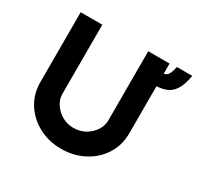

<svg xmlns="http://www.w3.org/2000/svg" viewBox="-159 -924 1144 1115"><g transform="rotate(30 413.0 -366.0)"><path d="M225 -272Q225 -237 246 -205Q267 -173 301.5 -153Q336 -133 377 -133Q422 -133 457 -153Q492 -173 512.5 -205Q533 -237 533 -272V-736H676V-269Q676 -188 636 -125.5Q596 -63 528 -27.5Q460 8 377 8Q295 8 227.5 -27.5Q160 -63 120 -125.5Q80 -188 80 -269V-736H225ZM654 -666Q689 -666 701.5 -681.5Q714 -697 723 -740H826Q815 -675 792.5 -641Q770 -607 735.5 -595Q701 -583 654 -583Z"/></g></svg>

Font: Josefin Sans Thin
Style: Bold
Weight: 700
Version: Version 2.000